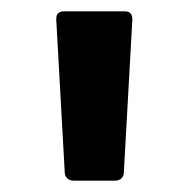

<svg xmlns="http://www.w3.org/2000/svg" viewBox="-20 -778 332 338"><path d="M109 -460H183C192 -460 198 -466 198 -474L213 -744C213 -753 209 -758 200 -758H92C83 -758 79 -753 79 -744L94 -474C94 -466 101 -460 109 -460Z"/></svg>

Font: LINE Seed JP App_OTF Bold
Style: Regular
Weight: 700
Designer: LINE & Fontrix & Fontworks
Version: Version 1.009